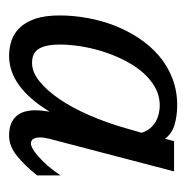

<svg xmlns="http://www.w3.org/2000/svg" viewBox="-14 -750 412 425"><g transform="rotate(90 192.5 -537.0)"><path d="M273.4 -644Q270 -655.3 263.2 -663.1Q256.3 -670.9 248 -675.5Q239.7 -680.2 230.5 -682.1Q221.2 -684.1 213.4 -684.1Q190.9 -684.1 172.1 -673.3Q153.3 -662.6 138.4 -644.8Q123.5 -627 112.1 -604Q100.6 -581.1 93 -556.4Q85.4 -531.7 81.8 -507.6Q78.1 -483.4 78.1 -463.4Q78.1 -432.1 87.4 -416.7Q96.7 -401.4 118.7 -401.4Q139.2 -401.4 159.7 -418Q180.2 -434.6 199.2 -462.6Q218.3 -490.7 234.6 -528.3Q251 -565.9 263.2 -608.4ZM223.6 -408.7Q223.6 -415.5 224.6 -424.6Q225.6 -433.6 226.6 -440.4Q200.2 -396.5 169.2 -373.5Q138.2 -350.6 103 -350.6Q85.4 -350.6 69.3 -356Q53.2 -361.3 40.8 -374.3Q28.3 -387.2 21 -408.7Q13.7 -430.2 13.7 -462.4Q13.7 -492.7 19.3 -523.9Q24.9 -555.2 36.1 -584Q47.4 -612.8 64.2 -638.2Q81.1 -663.6 103 -682.4Q125 -701.2 152.6 -711.9Q180.2 -722.7 212.4 -722.7Q236.3 -722.7 255.9 -716.8Q275.4 -710.9 286.6 -695.8L292 -715.8H358.9L292.5 -461.9Q290 -453.1 286.9 -440.9Q283.7 -428.7 283.7 -418.9Q283.7 -410.6 286.6 -404.8Q289.6 -398.9 297.9 -398.9Q301.8 -398.9 309.1 -403.1Q316.4 -407.2 325.9 -415.5Q335.4 -423.8 346.2 -436Q356.9 -448.2 367.7 -464.4V-412.6Q346.7 -386.2 325 -368.4Q303.2 -350.6 279.8 -350.6Q263.7 -350.6 252.9 -355.2Q242.2 -359.9 235.6 -367.9Q229 -376 226.3 -386.5Q223.6 -397 223.6 -408.7Z"/></g></svg>

Font: Arian AMU Serif
Style: Italic
Weight: 400
Italic angle: -15°
Designer: Ruben Hakobyan (Tarumian)
Foundry: Ruben Hakobyan (Tarumian)
Version: Version 1.002